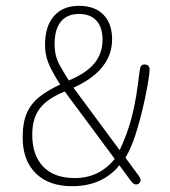

<svg xmlns="http://www.w3.org/2000/svg" viewBox="-20 -629 584 661"><path d="M412 -86Q422 -103 430.5 -123Q439 -143 445 -161Q454 -188 463 -222Q472 -256 479 -289.5Q486 -323 490.5 -350Q495 -377 495 -390Q495 -398 490.5 -402.5Q486 -407 478 -407Q469 -407 465.5 -401.5Q462 -396 460 -381Q450 -289 434 -227.5Q418 -166 392 -112L233 -327Q277 -347 306.5 -372Q336 -397 351 -427.5Q366 -458 366 -493Q366 -548 336 -578.5Q306 -609 252 -609Q197 -609 166 -574Q135 -539 135 -474Q135 -443 145.5 -415Q156 -387 187 -338Q146 -319 117 -296.5Q88 -274 73 -241Q58 -208 58 -156Q58 -77 103 -32.5Q148 12 228 12Q281 12 322 -6.5Q363 -25 391 -60L433 -3Q441 6 448 6Q455 6 459.5 1.5Q464 -3 464 -9Q464 -14 459 -22ZM217 -352Q198 -382 187 -402Q176 -422 172 -439.5Q168 -457 168 -478Q168 -528 189.5 -554.5Q211 -581 252 -581Q291 -581 312 -558Q333 -535 333 -492Q333 -445 305 -411Q277 -377 217 -352ZM203 -314 375 -82Q322 -16 237 -16Q167 -16 129 -55Q91 -94 91 -166Q91 -221 117 -255.5Q143 -290 203 -314Z"/></svg>

Font: Beiruti ExtraLight
Style: Regular
Weight: 250
Designer: Arlette Boutros
Foundry: Boutros
Version: Version 1.41